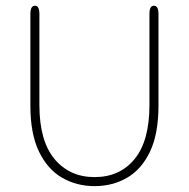

<svg xmlns="http://www.w3.org/2000/svg" viewBox="-20 -639 659 670"><path d="M310 10.5Q247.5 10.5 196.8 -18.8Q146 -48 116 -110Q86 -172 86 -270.5V-590.5Q86 -619 102 -619Q117.5 -619 117.5 -590.5V-272.5Q117.5 -147.5 170.2 -84.2Q223 -21 310 -21Q398 -21 449.8 -84.2Q501.5 -147.5 501.5 -272.5V-590.5Q501.5 -619 517 -619Q533 -619 533 -590.5V-270.5Q533 -172 503.5 -110Q474 -48 423.5 -18.8Q373 10.5 310 10.5Z"/></svg>

Font: Sono ExtraLight Monospace ExtraLight
Style: Regular
Weight: 250
Version: Version 2.112